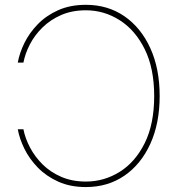

<svg xmlns="http://www.w3.org/2000/svg" viewBox="-20 -756 728 785"><path d="M331.1 8.8Q267.1 8.8 218 -13.4Q168.9 -35.6 134.5 -71Q100.1 -106.4 79.8 -147.7Q59.6 -189 52.7 -227.5H75.7Q83 -190.4 102.8 -152.8Q122.6 -115.2 154.3 -83.7Q186 -52.2 230.5 -33Q274.9 -13.7 331.1 -13.7Q405.8 -13.7 469.5 -53.5Q533.2 -93.3 571.8 -171.1Q610.4 -249 610.4 -363.3Q610.4 -476.6 571.8 -554.7Q533.2 -632.8 469.5 -673.3Q405.8 -713.9 331.1 -713.9Q274.4 -713.9 230.2 -694.6Q186 -675.3 154.1 -644Q122.1 -612.8 102.5 -575.2Q83 -537.6 75.7 -500H52.7Q59.6 -539.1 79.8 -580.3Q100.1 -621.6 134.5 -657Q168.9 -692.4 218 -714.4Q267.1 -736.3 331.1 -736.3Q420.9 -736.3 488.8 -689.5Q556.6 -642.6 594.7 -558.8Q632.8 -475.1 632.8 -363.3Q632.8 -252 594.7 -168.2Q556.6 -84.5 488.8 -37.8Q420.9 8.8 331.1 8.8Z"/></svg>

Font: Inter 24pt Thin
Style: Regular
Weight: 250
Designer: Rasmus Andersson
Foundry: rsms
Version: Version 4.001;git-66647c0bb